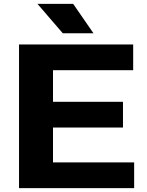

<svg xmlns="http://www.w3.org/2000/svg" viewBox="-20 -969 757 989"><path d="M78 0V-740H666V-607.5H253V-444.5H613.5V-312H253V-132.5H671V0ZM303.5 -797.5 173 -949H357L461.5 -797.5Z"/></svg>

Font: Encode Sans Expanded Expanded
Style: Bold
Weight: 700
Width: 7
Designer: Multiple Designers
Foundry: Impallari Type
Version: Version 3.000; ttfautohint (v1.8.3) -l 8 -r 50 -G 200 -x 14 